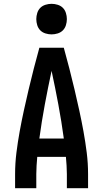

<svg xmlns="http://www.w3.org/2000/svg" viewBox="-20 -985 540 1005"><path d="M59 0V-74Q59 -130 66 -186Q73 -242 83 -297Q93 -352 105 -407Q117 -462 130 -517Q143 -572 157 -626.5Q171 -681 186 -735H314Q329 -681 343 -626.5Q357 -572 370 -517Q383 -462 395 -407Q407 -352 417 -297Q427 -242 434 -186Q441 -130 441 -74V0H330V-74Q330 -96 328.5 -118.5Q327 -141 325 -164H175Q173 -141 171.5 -118.5Q170 -96 170 -74V0ZM186 -260H314Q302 -349 285.5 -437.5Q269 -526 250 -614Q231 -526 214.5 -437.5Q198 -349 186 -260ZM250 -805Q234 -805 218 -810Q202 -815 191 -826Q180 -837 175 -853Q170 -869 170 -885Q170 -901 175 -917Q180 -933 191 -944Q202 -955 218 -960Q234 -965 250 -965Q266 -965 282 -960Q298 -955 309 -944Q320 -933 325 -917Q330 -901 330 -885Q330 -869 325 -853Q320 -837 309 -826Q298 -815 282 -810Q266 -805 250 -805Z"/></svg>

Font: Iosevka SS08 Regular
Style: Bold
Weight: 700
Monospace: yes
Designer: Belleve Invis
Foundry: Belleve Invis
Version: Version 16.3.4; ttfautohint (v1.8.4)